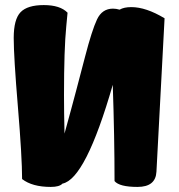

<svg xmlns="http://www.w3.org/2000/svg" viewBox="-20 -737 705 756"><path d="M241 -634Q232 -544 232 -363Q232 -298 234 -211Q247 -257 260 -306Q273 -355 280.5 -382.5Q288 -410 315 -514Q342 -618 362 -660.5Q382 -703 425 -703Q437 -703 451 -699Q468 -709 497 -709Q555 -709 628 -665L596 -61Q593 -1 521.5 -1Q450 -1 431 -24Q431 -195 424 -403Q317 -32 226 -14Q214 -1 180 -1Q107 -1 67 -32Q67 -118 50.5 -316Q34 -514 34 -587.5Q34 -661 61 -689Q88 -717 152.5 -717Q217 -717 246 -687Z"/></svg>

Font: Chela One Cyrilic
Style: Regular
Weight: 400
Designer: Miguel Hernandez
Foundry: LatinoType
Version: Version 1.001